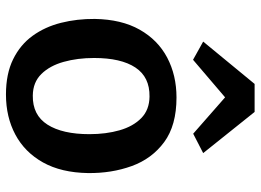

<svg xmlns="http://www.w3.org/2000/svg" viewBox="-135 -731 874 644"><g transform="rotate(90 302.0 -409.0)"><path d="M297 8Q227.5 8 178.8 -16Q130 -40 100 -81.5Q70 -123 56.5 -176.8Q43 -230.5 43.5 -290Q45 -379.5 79.5 -440.5Q114 -501.5 173.2 -532.8Q232.5 -564 307 -564Q400.5 -564 456.5 -522.8Q512.5 -481.5 537 -413.8Q561.5 -346 560.5 -267Q559 -177.5 524.8 -116.2Q490.5 -55 431.5 -23.5Q372.5 8 297 8ZM300.5 -82Q366 -81 398 -131.2Q430 -181.5 430 -272Q430 -327.5 417 -373Q404 -418.5 376.2 -445.8Q348.5 -473 304 -473.5Q238.5 -474.5 206.5 -426.2Q174.5 -378 174.5 -287.5Q174.5 -232 187.5 -185.5Q200.5 -139 228.2 -110.8Q256 -82.5 300.5 -82ZM180.5 -619.5 119.5 -653.5 261.5 -826H355.5L493.5 -653.5L428.5 -620L306.5 -727Z"/></g></svg>

Font: Merriweather Sans Medium
Style: Regular
Weight: 500
Designer: Eben Sorkin
Foundry: Eben Sorkin
Version: Version 2.001